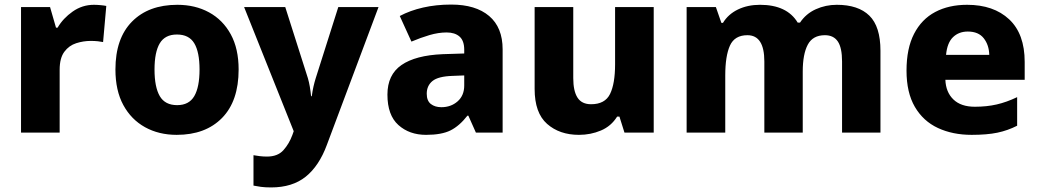

<svg xmlns="http://www.w3.org/2000/svg" viewBox="-20 -673 4545 840"><path d="M391 -652Q404 -652 420 -650.5Q436 -649 445 -647L431 -489Q422 -491 408 -492.5Q394 -494 377 -494Q345 -494 313.5 -484Q282 -474 261.5 -446.5Q241 -419 241 -368V-93H72V-642H199L225 -552H232Q256 -593 298 -622.5Q340 -652 391 -652Z M1024 -369Q1024 -231 951.5 -157Q879 -83 753 -83Q675 -83 614.5 -116.5Q554 -150 519.5 -213.5Q485 -277 485 -369Q485 -505 557.5 -578.5Q630 -652 756 -652Q834 -652 894.5 -619Q955 -586 989.5 -523Q1024 -460 1024 -369ZM656 -369Q656 -292 679 -252.5Q702 -213 755 -213Q807 -213 830 -252.5Q853 -292 853 -369Q853 -445 830 -483.5Q807 -522 754 -522Q702 -522 679 -483.5Q656 -445 656 -369Z M1048 -642H1228L1327 -331Q1332 -314 1335.5 -293.5Q1339 -273 1341 -252H1344Q1347 -275 1351.5 -294.5Q1356 -314 1361 -330L1460 -642H1636L1410 -39Q1376 53 1317.5 100Q1259 147 1166 147Q1140 147 1121.5 144.5Q1103 142 1089 139V6Q1100 8 1115.5 10Q1131 12 1148 12Q1195 12 1220 -16Q1245 -44 1259 -82L1265 -99Z M1954 -653Q2061 -653 2120 -603Q2179 -553 2179 -457V-93H2062L2029 -167H2025Q1990 -122 1951 -102.5Q1912 -83 1844 -83Q1771 -83 1723 -126Q1675 -169 1675 -259Q1675 -346 1736.5 -388.5Q1798 -431 1917 -436L2011 -439V-455Q2011 -495 1990.5 -513Q1970 -531 1934 -531Q1898 -531 1859 -519.5Q1820 -508 1780 -491L1729 -603Q1774 -627 1831 -640Q1888 -653 1954 -653ZM1960 -341Q1897 -339 1872 -318.5Q1847 -298 1847 -263Q1847 -232 1865 -218Q1883 -204 1911 -204Q1953 -204 1982 -229.5Q2011 -255 2011 -299V-343Z M2840 -642V-93H2712L2690 -163H2680Q2654 -121 2609 -102Q2564 -83 2513 -83Q2428 -83 2373.5 -131Q2319 -179 2319 -284V-642H2488V-331Q2488 -275 2506.5 -246Q2525 -217 2566 -217Q2627 -217 2649 -262Q2671 -307 2671 -392V-642Z M3641 -652Q3735 -652 3783.5 -604.5Q3832 -557 3832 -451V-93H3664V-404Q3664 -464 3645.5 -491.5Q3627 -519 3589 -519Q3536 -519 3514 -477.5Q3492 -436 3492 -360V-93H3324V-404Q3324 -519 3250 -519Q3194 -519 3173.5 -473.5Q3153 -428 3153 -343V-93H2984V-642H3112L3136 -573H3143Q3166 -611 3208.5 -631.5Q3251 -652 3305 -652Q3423 -652 3470 -574H3480Q3506 -613 3549 -632.5Q3592 -652 3641 -652Z M4211 -652Q4327 -652 4395 -588.5Q4463 -525 4463 -402V-324H4116Q4118 -270 4151 -238Q4184 -206 4245 -206Q4297 -206 4340.5 -216Q4384 -226 4430 -248V-123Q4389 -102 4343.5 -92.5Q4298 -83 4231 -83Q4148 -83 4083.5 -113Q4019 -143 3982.5 -205.5Q3946 -268 3946 -364Q3946 -461 3979 -525Q4012 -589 4071.5 -620.5Q4131 -652 4211 -652ZM4214 -535Q4175 -535 4149.5 -510.5Q4124 -486 4119 -433H4308Q4307 -476 4284 -505.5Q4261 -535 4214 -535Z"/></svg>

Font: Noto Sans Kannada UI ExtraBold
Style: Regular
Weight: 800
Designer: Jelle Bosma - Monotype Design Team
Foundry: Monotype Imaging Inc.
Version: Version 2.005; ttfautohint (v1.8.4.7-5d5b)